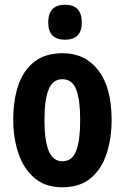

<svg xmlns="http://www.w3.org/2000/svg" viewBox="-20 -782 528 812"><path d="M452 -275Q452 -199 431.5 -134Q411 -69 365 -29.5Q319 10 243 10Q172 10 126 -29Q80 -68 58 -133Q36 -198 36 -275Q36 -358 57.5 -421.5Q79 -485 125.5 -521Q172 -557 245 -557Q340 -557 396 -484.5Q452 -412 452 -275ZM168 -273Q168 -188 186 -144Q204 -100 244 -100Q285 -100 302 -143.5Q319 -187 319 -275Q319 -361 302 -404Q285 -447 244 -447Q204 -447 186 -404.5Q168 -362 168 -273ZM255 -762Q326 -762 326 -687Q326 -614 255 -614Q184 -614 184 -687Q184 -762 255 -762Z"/></svg>

Font: Noto Sans ExtraCondensed
Style: Bold
Weight: 700
Width: 2
Designer: Monotype Design Team
Foundry: Monotype Imaging Inc.
Version: Version 2.013; ttfautohint (v1.8.4.7-5d5b)